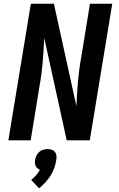

<svg xmlns="http://www.w3.org/2000/svg" viewBox="-20 -755 640 1033"><path d="M25 0 146 -735H270L357 -339L391 -184Q393 -216 394.5 -248Q396 -280 399 -312Q402 -344 406 -376.5Q410 -409 416 -441L464 -735H584L463 0H339L218 -551Q216 -519 214.5 -487Q213 -455 210 -423Q207 -391 203 -358.5Q199 -326 193 -294L145 0ZM190 258 148 213Q162 202 174 188Q186 174 195 158Q187 155 181 150Q175 145 171.5 137.5Q168 130 168 121.5Q168 113 169 104Q171 93 176.5 81.5Q182 70 191.5 62Q201 54 212.5 50.5Q224 47 236 47Q248 47 258.5 50.5Q269 54 275.5 62Q282 70 283.5 81.5Q285 93 283 104Q280 126 272.5 147.5Q265 169 252.5 189Q240 209 224 226.5Q208 244 190 258Z"/></svg>

Font: Iosevka Extended Oblique
Style: Bold
Weight: 700
Width: 7
Italic angle: -9°
Monospace: yes
Designer: Belleve Invis
Foundry: Belleve Invis
Version: Version 32.5.0; ttfautohint (v1.8.4)